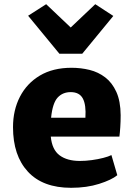

<svg xmlns="http://www.w3.org/2000/svg" viewBox="-20 -887 636 915"><path d="M319 8Q184 8 113 -68.8Q42 -145.5 42 -281Q42 -362 75 -426Q108 -490 170.2 -527Q232.5 -564 321 -564Q365.5 -564 407 -553.8Q448.5 -543.5 481.5 -518.2Q514.5 -493 534.5 -449Q554.5 -405 555 -338Q555 -308 553.2 -281Q551.5 -254 549 -236H222Q228 -173.5 264 -146.8Q300 -120 361 -120Q388 -120 417.5 -124Q447 -128 472.2 -134.5Q497.5 -141 511 -148L539 -52Q511.5 -29.5 452.5 -10.8Q393.5 8 319 8ZM317 -448Q278.5 -448 254.5 -421.8Q230.5 -395.5 223.5 -326H387Q391 -387 374.8 -417.5Q358.5 -448 317 -448ZM114 -812 200 -867 317 -756 434 -867 520 -811 372 -631H263Z"/></svg>

Font: Merriweather Sans ExtraBold
Style: Regular
Weight: 800
Designer: Eben Sorkin
Foundry: Eben Sorkin
Version: Version 2.001; ttfautohint (v1.8.3)